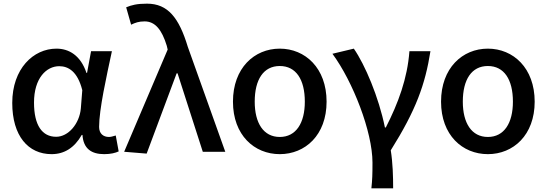

<svg xmlns="http://www.w3.org/2000/svg" viewBox="-20 -830 2993 1050"><path d="M262 13C332 13 387 -22 427 -92H431C436 -16 481 13 550 13C586 13 612 6 629 -2L613 -89C597 -84 585 -81 576 -81C545 -81 522 -99 522 -136C522 -232 562 -410 592 -550H478L456 -431H453C421 -527 357 -564 289 -564C162 -564 47 -454 47 -267C47 -87 134 13 262 13ZM287 -82C211 -82 166 -144 166 -269C166 -403 234 -468 304 -468C353 -468 404 -440 430 -337L422 -236C414 -153 354 -82 287 -82Z M659 0 782 10 946 -429H951L1089 0H1212L1007 -574C959 -733 898 -810 784 -810C728 -810 699 -802 670 -790L697 -695C720 -706 739 -713 771 -713C828 -713 865 -668 892 -580L897 -559Z M1510 13C1649 13 1766 -91 1766 -274C1766 -458 1649 -564 1510 -564C1371 -564 1254 -458 1254 -274C1254 -91 1371 13 1510 13ZM1510 -81C1421 -81 1373 -157 1373 -274C1373 -395 1421 -469 1510 -469C1599 -469 1647 -395 1647 -274C1647 -157 1599 -81 1510 -81Z M2011 200H2130C2130 136 2128 60 2117 -8C2255 -228 2305 -367 2334 -550H2219C2208 -401 2158 -266 2090 -133H2085C2051 -300 1976 -476 1915 -564L1798 -536C1910 -384 2017 -109 2017 59C2017 126 2016 152 2011 200Z M2648 13C2787 13 2904 -91 2904 -274C2904 -458 2787 -564 2648 -564C2509 -564 2392 -458 2392 -274C2392 -91 2509 13 2648 13ZM2648 -81C2559 -81 2511 -157 2511 -274C2511 -395 2559 -469 2648 -469C2737 -469 2785 -395 2785 -274C2785 -157 2737 -81 2648 -81Z"/></svg>

Font: Spoqa Han Sans Neo Medium
Style: Regular
Weight: 500
Designer: [Spoqa Han Sans Neo] Dong-huui Kim ___ Younghwa Kang ___ Yujin Lee ___ [Noto Sans] Ryoko NISHIZUKA ____ (kana & ideograp
Foundry: Spoqa (http://www.spoqa-han-sans.com)
Version: Version 1.100;hotconv 1.0.109;makeotfexe 2.5.65596